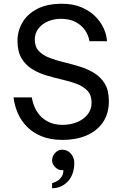

<svg xmlns="http://www.w3.org/2000/svg" viewBox="-20 -732 637 1021"><path d="M313 12Q249 12 202 -7Q155 -26 123.5 -58Q92 -90 74.5 -130.5Q57 -171 52 -214H149Q156 -172 176.5 -139Q197 -106 231.5 -87Q266 -68 313 -68Q355 -68 390 -82.5Q425 -97 446 -123.5Q467 -150 467 -186Q467 -226 445.5 -249Q424 -272 389 -285.5Q354 -299 312 -308.5Q270 -318 228 -330.5Q186 -343 151 -364.5Q116 -386 94.5 -422Q73 -458 73 -516Q73 -567 99 -612Q125 -657 177.5 -684.5Q230 -712 310 -712Q367 -712 411 -694Q455 -676 485 -646.5Q515 -617 531 -582Q547 -547 549 -513H456Q451 -543 433 -570Q415 -597 383 -614.5Q351 -632 303 -632Q268 -632 236.5 -619Q205 -606 185 -581Q165 -556 165 -521Q165 -483 186.5 -460.5Q208 -438 243 -424.5Q278 -411 320 -401Q362 -391 404 -378Q446 -365 481 -343.5Q516 -322 537.5 -286.5Q559 -251 559 -195Q559 -127 526.5 -80.5Q494 -34 438.5 -11Q383 12 313 12ZM257 269Q257 269 257 262Q257 255 257 248.5Q257 242 257 242Q257 242 266 239Q275 236 287 228.5Q299 221 308 207.5Q317 194 317 172Q316 173 313 173Q310 173 309 173Q289 173 273 156.5Q257 140 257 121Q257 100 272.5 82Q288 64 310 64Q329 64 343.5 73.5Q358 83 366.5 99Q375 115 375 134Q375 164 366.5 189Q358 214 342 231.5Q326 249 304.5 259Q283 269 257 269Z"/></svg>

Font: Inclusive Sans
Style: Regular
Weight: 400
Designer: Olivia King
Foundry: Olivia King
Version: Version 2.004